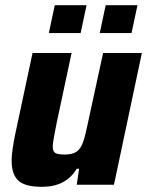

<svg xmlns="http://www.w3.org/2000/svg" viewBox="-20 -715 569 743"><path d="M25 -94Q25 -129 40 -201L106 -510H257L199 -238Q186 -175 184 -150Q184 -129 194 -123Q204 -117 231 -117Q261 -117 277 -128.5Q293 -140 302 -166.5Q311 -193 323 -252L379 -510H529L421 0H277L286 -62H277Q235 8 143 8Q77 8 51 -16Q25 -40 25 -94ZM169 -587 192 -695H315L292 -587ZM366 -587 389 -695H512L489 -587Z"/></svg>

Font: Saira Semi Condensed
Style: Bold Italic
Weight: 700
Width: 4
Italic angle: -12°
Designer: Hector Gatti with collaboration of the Omnibus-Type team
Foundry: Omnibus-Type
Version: Version 1.001; ttfautohint (v1.8)